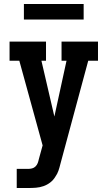

<svg xmlns="http://www.w3.org/2000/svg" viewBox="-20 -739 540 964"><path d="M64 205V109H121Q131 109 141 106.5Q151 104 158.5 96.5Q166 89 169.5 79.5Q173 70 175 60L194 -9L77 -434H28V-530H211V-434H188L253 -154L314 -434H289V-530H472V-434H423L283 85Q279 102 273.5 118Q268 134 258 148Q248 165 232.5 177Q217 189 198.5 195.5Q180 202 160.5 203.5Q141 205 121 205ZM100 -641V-719H400V-641Z"/></svg>

Font: Iosevka Slab
Style: Bold
Weight: 700
Monospace: yes
Designer: Belleve Invis
Foundry: Belleve Invis
Version: Version 11.1.1; ttfautohint (v1.8.3)